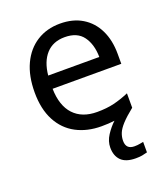

<svg xmlns="http://www.w3.org/2000/svg" viewBox="-140 -645 843 964"><g transform="rotate(-20 282.0 -163.0)"><path d="M389 116Q389 161 434 161Q451 161 462.5 158.5Q474 156 482 155V211Q468 215 454 217.5Q440 220 420 220Q367 220 342 195Q317 170 317 126Q317 92 337.5 60.5Q358 29 383 6Q352 10 313 10Q237 10 178.5 -21Q120 -52 87.5 -113.5Q55 -175 55 -264Q55 -352 84.5 -415Q114 -478 167.5 -512Q221 -546 292 -546Q361 -546 410.5 -516Q460 -486 486.5 -431.5Q513 -377 513 -304V-251H146Q148 -160 192.5 -112.5Q237 -65 317 -65Q368 -65 407.5 -74.5Q447 -84 489 -102V-25Q449 7 427 31Q405 55 397 75Q389 95 389 116ZM291 -474Q228 -474 191.5 -433.5Q155 -393 148 -321H421Q420 -389 389 -431.5Q358 -474 291 -474Z"/></g></svg>

Font: Noto Sans Bengali UI
Style: Regular
Weight: 400
Designer: Jelle Bosma - Monotype Design Team
Foundry: Monotype Imaging Inc.
Version: Version 2.003; ttfautohint (v1.8.4.7-5d5b)